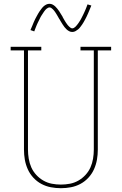

<svg xmlns="http://www.w3.org/2000/svg" viewBox="-20 -981 640 1009"><path d="M300 8Q273 8 247 3Q221 -2 197.5 -14.5Q174 -27 155.5 -47Q137 -67 126 -91.5Q115 -116 110.5 -142Q106 -168 106 -195V-716H36V-735H197V-716H127V-195Q127 -171 131 -147Q135 -123 144.5 -101.5Q154 -80 170.5 -62Q187 -44 208 -32Q229 -20 252.5 -15.5Q276 -11 300 -11Q324 -11 347.5 -15.5Q371 -20 392 -32Q413 -44 429.5 -62Q446 -80 455.5 -101.5Q465 -123 469 -147Q473 -171 473 -195V-716H403V-735H564V-716H494V-195Q494 -168 489.5 -142Q485 -116 474 -91.5Q463 -67 444.5 -47Q426 -27 402.5 -14.5Q379 -2 353 3Q327 8 300 8ZM360 -813Q351 -813 343.5 -817Q336 -821 330 -826.5Q324 -832 319 -838.5Q314 -845 309.5 -852Q305 -859 300.5 -866.5Q296 -874 292 -881L291 -882Q289 -886 286 -891Q283 -896 280.5 -900.5Q278 -905 275 -909.5Q272 -914 269.5 -918Q267 -922 264 -925.5Q261 -929 257 -933Q253 -937 249 -939.5Q245 -942 240 -942Q236 -942 231.5 -939.5Q227 -937 224 -934.5Q221 -932 218 -928.5Q215 -925 211.5 -920Q208 -915 206.5 -912.5Q205 -910 203 -907Q201 -904 199 -901Q197 -898 195 -894.5Q193 -891 191 -887Q189 -883 187 -878.5Q185 -874 182.5 -869.5Q180 -865 178 -860.5Q176 -856 173.5 -850.5Q171 -845 169 -839.5Q167 -834 164.5 -828Q162 -822 160 -816L140 -823Q145 -834 149 -844Q153 -854 157 -863.5Q161 -873 165 -881Q169 -889 173 -896Q177 -903 180.5 -909.5Q184 -916 188 -921.5Q192 -927 197.5 -934.5Q203 -942 209 -947.5Q215 -953 223 -957Q231 -961 240 -961Q249 -961 256.5 -957Q264 -953 270 -947.5Q276 -942 281 -935.5Q286 -929 291 -922Q296 -915 300 -907.5Q304 -900 309 -893V-892Q311 -888 314 -883Q317 -878 319.5 -873.5Q322 -869 325 -864.5Q328 -860 330.5 -856.5Q333 -853 336 -849Q339 -845 343 -841.5Q347 -838 351 -835Q355 -832 360 -832Q364 -832 368.5 -834.5Q373 -837 376 -840Q379 -843 382 -846.5Q385 -850 388.5 -854.5Q392 -859 393.5 -861.5Q395 -864 397 -867Q399 -870 401 -873Q403 -876 405 -880Q407 -884 409 -887.5Q411 -891 413 -895.5Q415 -900 417.5 -904.5Q420 -909 422 -914Q424 -919 426.5 -924Q429 -929 431 -934.5Q433 -940 435.5 -946Q438 -952 440 -958L460 -952Q455 -940 451 -930Q447 -920 443 -911Q439 -902 435 -893.5Q431 -885 427 -878Q423 -871 419.5 -864.5Q416 -858 412 -852.5Q408 -847 402.5 -839.5Q397 -832 391 -827Q385 -822 377 -817.5Q369 -813 360 -813Z"/></svg>

Font: Iosevka Curly Slab ThEx
Style: Regular
Weight: 100
Width: 7
Monospace: yes
Designer: Belleve Invis
Foundry: Belleve Invis
Version: Version 11.1.0; ttfautohint (v1.8.3)